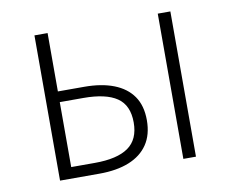

<svg xmlns="http://www.w3.org/2000/svg" viewBox="-64 -610 829 690"><g transform="rotate(-10 350.5 -265.0)"><path d="M102 0V-530H150V-317H246Q309 -317 354 -299.5Q399 -282 423 -247.5Q447 -213 447 -160Q447 -107 423 -71.5Q399 -36 354 -18Q309 0 246 0ZM150 -41H236Q318 -41 358.5 -69.5Q399 -98 399 -160Q399 -223 358.5 -250.5Q318 -278 236 -278H150ZM552 0V-530H598V0Z"/></g></svg>

Font: Noto Sans JP ExtraLight
Style: Regular
Weight: 250
Designer: Ryoko NISHIZUKA  (kana, bopomofo & ideographs); Paul D. Hunt (Latin, Greek & Cyrillic); Sandoll Communications , Soo-you
Foundry: Adobe
Version: Version 2.004-H2;hotconv 1.0.118;makeotfexe 2.5.65603